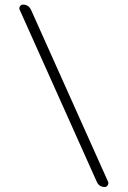

<svg xmlns="http://www.w3.org/2000/svg" viewBox="-20 -750 540 811"><path d="M388.7 17.6 63.5 -708Q59.6 -714.8 64 -722.7Q68.4 -730.5 77.1 -730.5Q100.6 -730.5 111.3 -708L436.5 17.6Q439.5 24.4 435.1 32.2Q430.7 40 422.9 40Q398.4 40 388.7 17.6Z"/></svg>

Font: Rounded-X Mgen+ 1m light
Style: Regular
Weight: 200
Designer: [Source Han Sans]
Ryoko NISHIZUKA  (kana & ideographs); Paul D. Hunt (Latin, Greek & Cyrillic); Wenlong ZHANG  (bopomofo
Version: Version 1.059.20150602